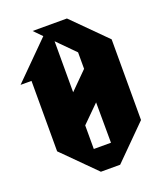

<svg xmlns="http://www.w3.org/2000/svg" viewBox="-169 -853 881 1040"><g transform="rotate(-20 271.0 -332.5)"><path d="M237 -176 335 -273 336 -40H237ZM336 -466 237 -367V-661L336 -561ZM189 -708 -17 -502H46V-96L231 89H342L531 -100V-565L342 -754H144Z"/></g></svg>

Font: Kidora Gothic
Style: Regular
Weight: 400
Version: Version 001.018